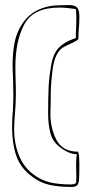

<svg xmlns="http://www.w3.org/2000/svg" viewBox="-20 -736 354 762"><path d="M290 -134Q293 -126 294 -113Q295 -100 295 -83Q295 -39 293.5 -22.5Q292 -6 285.5 0Q279 6 263 6Q212 6 174 -3Q136 -12 105 -37Q61 -70 44.5 -118.5Q28 -167 28 -230Q28 -263 31 -296Q33 -338 33 -358L32 -417Q30 -457 30 -479Q30 -528 38 -568Q46 -608 68 -641Q92 -678 131 -696.5Q170 -715 216 -715L254 -716Q275 -716 285 -707Q295 -698 295 -670Q295 -638 292 -611L291 -581Q289 -576 261 -563Q229 -549 220 -540Q196 -515 189 -461Q182 -407 181.5 -367Q181 -327 181 -318L180 -285Q180 -226 204.5 -180Q229 -134 290 -134ZM282 -83Q282 -110 285 -124Q257 -124 226 -146Q192 -168 181.5 -202.5Q171 -237 171 -288Q171 -348 173 -390Q175 -432 183 -476Q190 -521 212.5 -545.5Q235 -570 281 -585Q281 -610 282 -623L283 -662Q283 -687 281 -700Q241 -706 216 -706Q112 -706 76.5 -639.5Q41 -573 41 -470L42 -415Q43 -397 43 -363Q43 -341 42 -324Q41 -307 40 -294Q36 -248 36 -224Q36 -168 54.5 -121Q73 -74 111 -45Q142 -21 177 -12.5Q212 -4 261 -4Q272 -4 280 -8L282 -10L283 -32Z"/></svg>

Font: Londrina Outline
Style: Regular
Weight: 400
Designer: Marcelo Magalhaes
Foundry: Marcelo Magalhães
Version: Version 1.002